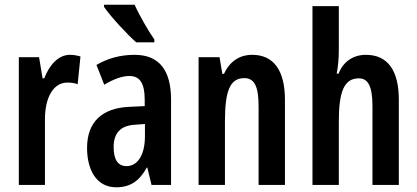

<svg xmlns="http://www.w3.org/2000/svg" viewBox="-20 -786 1773 816"><path d="M277 -553C227 -553 189 -508 168 -453H161L146 -543H60V0H171V-279C171 -372 207 -435 266 -435C283 -435 298 -433 310 -428L322 -546C305 -551 291 -553 277 -553Z M552 -766H422V-757C448 -718 522 -638 559 -606H636V-618C612 -652 571 -723 552 -766ZM552 -553C492 -553 437 -538 390 -510L423 -426C465 -451 500 -463 530 -463C576 -463 595 -430 595 -362V-335L530 -332C414 -327 350 -268 350 -157C350 -70 386 10 474 10C535 10 573 -18 604 -74H606L624 0H707V-362C707 -487 657 -553 552 -553ZM555 -256 596 -259V-207C596 -128 565 -80 518 -80C482 -80 463 -106 463 -161C463 -221 493 -253 555 -256Z M1052 -553C998 -553 956 -525 932 -472H925L913 -543H824V0H936V-269C936 -402 958 -454 1019 -454C1064 -454 1079 -413 1079 -333V0H1191V-362C1191 -488 1142 -553 1052 -553Z M1420 -574V-760H1308V0H1420V-269C1420 -396 1442 -453 1505 -453C1546 -453 1563 -417 1563 -333V0H1675V-362C1675 -485 1629 -553 1535 -553C1482 -553 1439 -525 1419 -473H1411C1417 -504 1420 -538 1420 -574Z"/></svg>

Font: Noto Sans Lao Looped ExtraCondensed SemiBold
Style: Regular
Weight: 600
Width: 2
Designer: Mark Frömberg, Ben Mitchell
Foundry: The Fontpad Ltd
Version: Version 1.002